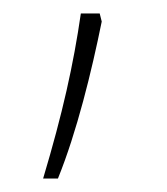

<svg xmlns="http://www.w3.org/2000/svg" viewBox="-20 -136 248 285"><path d="M44 129H66C94 60 116 -30 131 -104L128 -116H100C89 -40 73 32 44 129Z"/></svg>

Font: Noto Sans Devanagari ExtraCondensed Thin
Style: Regular
Weight: 100
Width: 2
Designer: Jelle Bosma - Monotype Design Team
Foundry: Monotype Imaging Inc.
Version: Version 2.004